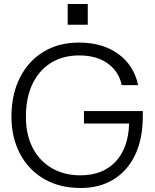

<svg xmlns="http://www.w3.org/2000/svg" viewBox="-20 -924 773 956"><path d="M382 12Q276 12 198.5 -33.5Q121 -79 79 -159.5Q37 -240 37 -343Q37 -453 78.5 -536Q120 -619 195.5 -665.5Q271 -712 374 -712Q490 -712 568 -656Q646 -600 668 -500H586Q572 -568 516.5 -608Q461 -648 374 -648Q294 -648 234.5 -611.5Q175 -575 142 -506.5Q109 -438 109 -342Q109 -253 143 -187.5Q177 -122 238.5 -86.5Q300 -51 380 -51Q491 -51 555 -118.5Q619 -186 623 -309H398V-371H691V-346Q691 -232 652.5 -152Q614 -72 544.5 -30Q475 12 382 12ZM317 -801V-904H417V-801Z"/></svg>

Font: Host Grotesk Light
Style: Regular
Weight: 300
Designer: Doukan Karapınar
Foundry: Element Type
Version: Version 1.003